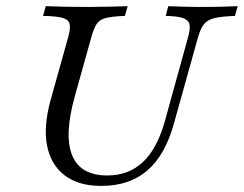

<svg xmlns="http://www.w3.org/2000/svg" viewBox="-20 -591 790 622"><path d="M308.1 11.3Q234.7 11.3 189.9 -22.6Q145.2 -56.5 132.7 -118.1Q120.2 -179.8 143.5 -265.3L200.8 -470.2Q208.9 -499.2 205.6 -513.3Q202.4 -527.4 182.7 -533.1Q162.9 -538.7 119.4 -539.5L128.2 -571Q150.8 -570.2 185.9 -569.4Q221 -568.5 264.5 -568.5Q302.4 -568.5 335.5 -569.4Q368.5 -570.2 393.5 -571L384.7 -539.5Q343.5 -537.9 323 -532.7Q302.4 -527.4 293.1 -513.3Q283.9 -499.2 275.8 -470.2L222.6 -279.8Q187.1 -153.2 213.7 -87.9Q240.3 -22.6 327.4 -22.6Q396.8 -22.6 443.1 -66.1Q489.5 -109.7 514.5 -200L588.7 -468.5Q596.8 -497.6 594 -511.7Q591.1 -525.8 573.4 -532.3Q555.6 -538.7 516.9 -539.5L525 -571Q544.4 -570.2 573.4 -569.4Q602.4 -568.5 637.1 -568.5Q672.6 -568.5 701.6 -569.4Q730.6 -570.2 750 -571L741.1 -539.5Q697.6 -537.9 674.6 -532.3Q651.6 -526.6 640.3 -512.1Q629 -497.6 621 -468.5L543.5 -191.1Q515.3 -88.7 457.3 -38.7Q399.2 11.3 308.1 11.3Z"/></svg>

Font: Playfair 12pt Light
Style: Italic
Weight: 300
Italic angle: -15.6°
Designer: Claus Eggers Sørensen
Foundry: Claus Eggers Sørensen
Version: Version 2.000;gftools[0.9.28]